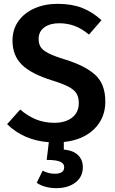

<svg xmlns="http://www.w3.org/2000/svg" viewBox="-20 -726 600 999"><path d="M312 13V52Q362 57 386.5 81.5Q411 106 411 144Q411 194 372.5 223.5Q334 253 273 253Q243 253 216 245.5Q189 238 171 225L202 162Q232 178 265 178Q314 178 314 144Q314 124 292.5 115Q271 106 223 106L234 14Q103 4 17 -80L85 -156Q125 -122 168 -104.5Q211 -87 263 -87Q320 -87 355 -114Q390 -141 390 -190Q390 -220 378 -239.5Q366 -259 337 -274.5Q308 -290 253 -307Q143 -341 94 -389Q45 -437 45 -515Q45 -572 75 -615Q105 -658 158.5 -682Q212 -706 280 -706Q353 -706 407 -685Q461 -664 508 -621L443 -546Q406 -577 368.5 -591Q331 -605 288 -605Q240 -605 210.5 -583.5Q181 -562 181 -523Q181 -497 192.5 -480Q204 -463 234 -448Q264 -433 323 -415Q425 -383 476.5 -335.5Q528 -288 528 -197Q528 -112 470.5 -55Q413 2 312 13Z"/></svg>

Font: Fira Sans Medium
Style: Regular
Weight: 500
Designer: bBox Type GmbH & Carrois Corporate GbR & Edenspiekermann AG
Foundry: bBox Type GmbH & Carrois Corporate GbR & Edenspiekermann AG
Version: Version 4.301